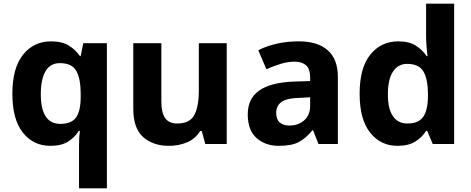

<svg xmlns="http://www.w3.org/2000/svg" viewBox="-20 -780 2553 1040"><path d="M408 11Q408 -8 409 -30Q410 -52 413 -71H407Q386 -37 349.5 -13.5Q313 10 253 10Q161 10 104 -61.5Q47 -133 47 -272Q47 -412 105 -484Q163 -556 256 -556Q316 -556 353 -533Q390 -510 413 -476H417L431 -546H559V240H408ZM307 -109Q368 -109 392.5 -144.5Q417 -180 417 -253V-274Q417 -353 393.5 -395.5Q370 -438 304 -438Q252 -438 226.5 -394Q201 -350 201 -270Q201 -109 307 -109Z M1208 -546V0H1092L1073 -70H1064Q1038 -28 993 -9Q948 10 896 10Q809 10 755.5 -37.5Q702 -85 702 -190V-546H854V-228Q854 -170 874.5 -140.5Q895 -111 940 -111Q1008 -111 1032.5 -157Q1057 -203 1057 -290V-546Z M1599 -556Q1701 -556 1755.5 -507.5Q1810 -459 1810 -364V0H1705L1676 -74H1672Q1636 -30 1597.5 -10Q1559 10 1490 10Q1418 10 1370 -32Q1322 -74 1322 -161Q1322 -246 1384 -289.5Q1446 -333 1569 -338L1660 -341V-358Q1660 -407 1637.5 -426.5Q1615 -446 1576 -446Q1539 -446 1500 -434Q1461 -422 1423 -405L1379 -508Q1422 -530 1477.5 -543Q1533 -556 1599 -556ZM1603 -250Q1531 -248 1503.5 -227Q1476 -206 1476 -168Q1476 -133 1495.5 -116.5Q1515 -100 1548 -100Q1595 -100 1627.5 -128Q1660 -156 1660 -208V-253Z M2133 10Q2042 10 1985 -61.5Q1928 -133 1928 -272Q1928 -413 1986 -484.5Q2044 -556 2138 -556Q2196 -556 2232 -533Q2268 -510 2291 -476H2296Q2293 -494 2290.5 -526.5Q2288 -559 2288 -586V-760H2440V0H2324L2294 -71H2288Q2267 -37 2230 -13.5Q2193 10 2133 10ZM2186 -111Q2247 -111 2272 -146.5Q2297 -182 2298 -255V-271Q2298 -350 2274 -392Q2250 -434 2185 -434Q2136 -434 2108.5 -392Q2081 -350 2081 -270Q2081 -190 2108.5 -150.5Q2136 -111 2186 -111Z"/></svg>

Font: Noto Sans Georgian Bold
Style: Regular
Weight: 700
Designer: Monotype Design Team, Akaki Razmadze
Foundry: Google LLC
Version: Version 2.005; ttfautohint (v1.8.4.7-5d5b)